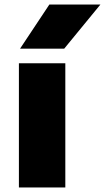

<svg xmlns="http://www.w3.org/2000/svg" viewBox="-20 -828 464 848"><path d="M63.5 0V-548.5H268.5V0ZM68.5 -613 198 -808H423.5L263.5 -613Z"/></svg>

Font: Encode Sans Expanded Expanded ExtraBold
Style: Regular
Weight: 800
Width: 7
Designer: Multiple Designers
Foundry: Impallari Type
Version: Version 3.000; ttfautohint (v1.8.3) -l 8 -r 50 -G 200 -x 14 